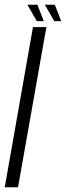

<svg xmlns="http://www.w3.org/2000/svg" viewBox="-36 -789 278 809"><path d="M-16 0 103 -675H159.5L40 0ZM192.5 -700 153 -769H195L222 -700ZM119 -700 79.5 -769H121.5L148.5 -700Z"/></svg>

Font: Anybody Condensed Light
Style: Italic
Weight: 300
Width: 3
Italic angle: -10°
Designer: Tyler Finck
Foundry: Etcetera Type Company
Version: Version 1.010; ttfautohint (v1.8.3) -l 8 -r 50 -G 200 -x 14 